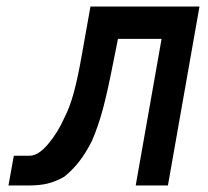

<svg xmlns="http://www.w3.org/2000/svg" viewBox="-20 -570 640 590"><path d="M22.5 -91.5H71.5Q97.5 -91.5 127.8 -127.2Q158 -163 178 -208.5Q195 -241.5 207.2 -287Q219.5 -332.5 231.5 -401.5L258 -550H593L496 0H397L476.5 -450.5H342.5L326.5 -370.5Q309.5 -284 295.5 -232.5Q281.5 -181 262.5 -137Q243.5 -99.5 222.8 -73Q202 -46.5 177.5 -27Q151 -12 126.5 -6Q102 0 65.5 0H6Z"/></svg>

Font: JuliaMono SemiBold
Style: Italic
Weight: 600
Italic angle: -9°
Monospace: yes
Designer: cormullion
Foundry: corm
Version: Version 0.056; ttfautohint (v1.8.4)